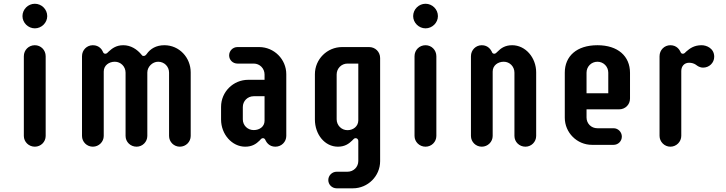

<svg xmlns="http://www.w3.org/2000/svg" viewBox="-20 -771 3866 1022"><path d="M106.9 -47.4C106.9 -16.1 132.8 9.8 165.5 9.8C197.3 9.8 223.1 -15.6 223.1 -47.4V-471.7C223.1 -504.9 197.3 -530.3 165.5 -530.3C132.8 -530.3 106.9 -504.9 106.9 -471.7ZM99.6 -685.1C99.6 -649.9 129.9 -620.1 165.5 -620.1C201.2 -620.1 231.4 -649.9 231.4 -685.1C231.4 -721.7 201.2 -751 165.5 -751C129.9 -751 99.6 -721.7 99.6 -685.1Z M474.1 9.8C506.3 9.8 532.2 -16.1 532.2 -47.4V-390.1C532.2 -422.9 560.1 -442.4 591.3 -442.4C623 -442.4 648.4 -416.5 648.4 -384.3V-47.4C648.4 -15.6 674.3 9.8 707 9.8C738.8 9.8 764.2 -16.1 764.2 -47.4V-385.3C764.2 -415 791 -442.4 821.8 -442.4C855 -442.4 879.9 -416.5 879.9 -384.3V-47.4C879.9 -15.6 905.8 9.8 937 9.8C969.7 9.8 995.1 -16.1 995.1 -47.4V-385.7C995.1 -464.8 934.1 -530.3 855 -530.3C811.5 -530.3 780.3 -511.7 760.7 -483.4C757.3 -478.5 751.5 -473.1 745.6 -473.1C740.7 -473.1 738.3 -473.1 734.4 -478.5C709.5 -509.3 675.8 -530.3 636.2 -530.3C599.1 -530.3 577.1 -513.7 559.1 -497.1C553.2 -491.2 548.3 -484.9 540.5 -484.9C532.2 -484.9 529.3 -491.2 526.9 -497.1C523.4 -505.4 508.8 -530.3 474.1 -530.3C442.4 -530.3 416.5 -504.9 416.5 -471.7V-47.4C416.5 -15.6 442.4 9.8 474.1 9.8Z M1199.7 -476.1C1199.7 -451.7 1219.2 -432.6 1244.1 -432.6H1330.6C1362.8 -432.6 1388.2 -406.7 1388.2 -374.5V-346.2H1301.3C1221.7 -346.2 1156.7 -282.2 1156.7 -202.1V-134.8C1156.7 -55.7 1215.3 9.8 1285.2 9.8C1322.3 9.8 1344.2 -5.4 1361.8 -22.9C1367.2 -28.8 1371.6 -35.6 1379.9 -35.6C1388.2 -35.6 1391.6 -28.3 1394 -22.9C1397.5 -16.1 1411.1 9.8 1445.8 9.8C1478.5 9.8 1503.9 -16.1 1503.9 -47.4V-376C1503.9 -455.6 1439 -520.5 1359.4 -520.5H1244.1C1219.2 -520.5 1199.7 -500.5 1199.7 -476.1ZM1272.5 -201.2C1272.5 -233.4 1297.9 -258.8 1330.6 -258.8H1388.2V-127.9C1388.2 -97.2 1361.8 -78.6 1330.6 -78.6C1297.9 -78.6 1272.5 -103.5 1272.5 -135.7Z M2003.4 86.9V-461.9C2003.4 -495.1 1977.5 -520.5 1944.8 -520.5H1800.8C1721.2 -520.5 1656.2 -455.6 1656.2 -376V-134.8C1656.2 -55.7 1708.5 9.8 1778.8 9.8C1815.4 9.8 1837.4 -5.9 1855 -23.4C1860.4 -28.8 1865.2 -35.6 1872.6 -35.6C1878.4 -35.6 1887.2 -32.2 1887.2 -20V85.9C1887.2 117.7 1862.3 143.1 1829.6 143.1H1772C1747.6 143.1 1727.5 163.1 1727.5 187.5C1727.5 211.9 1747.6 231.4 1772 231.4H1858.4C1938 231.4 2003.4 166.5 2003.4 86.9ZM1772 -374.5C1772 -406.7 1797.4 -432.6 1829.6 -432.6H1887.2V-130.4C1887.2 -98.6 1860.4 -78.1 1829.6 -78.1C1797.4 -78.1 1772 -104 1772 -136.2Z M2186.5 -47.4C2186.5 -16.1 2212.4 9.8 2245.1 9.8C2276.9 9.8 2302.7 -15.6 2302.7 -47.4V-471.7C2302.7 -504.9 2276.9 -530.3 2245.1 -530.3C2212.4 -530.3 2186.5 -504.9 2186.5 -471.7ZM2179.2 -685.1C2179.2 -649.9 2209.5 -620.1 2245.1 -620.1C2280.8 -620.1 2311 -649.9 2311 -685.1C2311 -721.7 2280.8 -751 2245.1 -751C2209.5 -751 2179.2 -721.7 2179.2 -685.1Z M2544.4 9.8C2576.7 9.8 2602.5 -16.1 2602.5 -47.4V-390.1C2602.5 -422.9 2630.4 -442.4 2661.6 -442.4C2693.4 -442.4 2718.3 -416.5 2718.3 -384.3V-47.4C2718.3 -15.6 2744.1 9.8 2776.9 9.8C2808.6 9.8 2834 -16.1 2834 -47.4V-385.7C2834 -464.8 2776.9 -530.3 2706.1 -530.3C2668.9 -530.3 2646.5 -514.6 2629.4 -497.1C2623 -491.7 2618.7 -484.9 2610.8 -484.9C2602.5 -484.9 2599.1 -491.2 2597.2 -497.1C2592.8 -504.9 2579.1 -530.3 2544.4 -530.3C2512.7 -530.3 2486.8 -504.9 2486.8 -471.7V-47.4C2486.8 -15.6 2512.7 9.8 2544.4 9.8Z M3290 -43.9C3290 -67.9 3270.5 -88.4 3246.1 -88.4H3159.7C3127 -88.4 3102.1 -113.3 3102.1 -145.5V-189H3275.4C3308.1 -189 3333.5 -213.9 3333.5 -246.6V-383.3C3333.5 -471.7 3269.5 -530.3 3160.2 -530.3C3049.3 -530.3 2986.3 -471.7 2986.3 -384.3V-144.5C2986.3 -64.9 3051.3 0 3130.9 0H3246.1C3270.5 0 3290 -19.5 3290 -43.9ZM3217.8 -384.3V-274.4H3102.1V-384.3C3102.1 -416.5 3127.4 -442.4 3160.2 -442.4C3192.4 -442.4 3217.8 -416.5 3217.8 -384.3Z M3714.4 -530.3C3675.3 -530.3 3652.3 -513.7 3633.3 -497.1C3627.4 -491.2 3622.6 -484.9 3614.7 -484.9C3606.4 -484.9 3603.5 -491.2 3601.1 -497.1C3597.2 -504.9 3583 -530.3 3548.3 -530.3C3516.6 -530.3 3490.7 -504.9 3490.7 -471.7V-47.9C3490.7 -16.6 3516.6 9.8 3548.3 9.8C3580.6 9.8 3606.4 -16.6 3606.4 -47.9V-393.1C3606.4 -418.5 3622.6 -437 3647.9 -437C3661.1 -437 3673.3 -433.6 3683.6 -426.8C3692.9 -419.9 3704.1 -411.1 3723.1 -411.1C3754.9 -411.1 3781.7 -436.5 3781.7 -468.8C3781.7 -513.7 3741.2 -530.3 3714.4 -530.3Z"/></svg>

Font: Supermercado One
Style: Regular
Weight: 400
Designer: James Grieshaber
Foundry: James Grieshaber
Version: Version 1.002